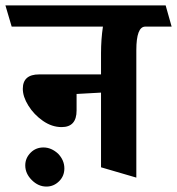

<svg xmlns="http://www.w3.org/2000/svg" viewBox="-40 -600 652 707"><path d="M0 0ZM495 -502Q462 -502 462 -415V54L332 16V-259L242 -254V-193Q242 -132 187 -132Q151 -132 118 -155Q85 -178 64.5 -211Q44 -244 44 -273Q44 -326 104 -326H332V-404Q332 -455 339 -502H3L-20 -580H570L592 -502ZM197 20Q197 48 178 67Q158 87 131 87Q101 87 77 63Q53 39 53 9Q53 -18 73 -38Q92 -57 120 -57Q149 -57 174 -34Q197 -10 197 20Z"/></svg>

Font: Sumana
Style: Bold
Weight: 700
Designer: Cyreal, Alexei Vanyashin (Devanagari), Olga Karpushina (Latin)
Foundry: Cyreal
Version: Version 1.015;PS 001.015;hotconv 1.0.70;makeotf.lib2.5.58329